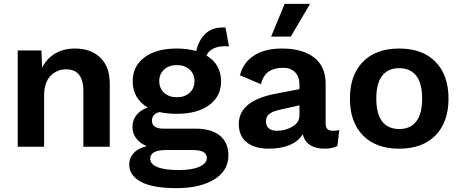

<svg xmlns="http://www.w3.org/2000/svg" viewBox="-20 -762 2395 997"><path d="M550 -328V0H413V-288Q413 -402 324 -402Q276 -402 242.5 -368Q209 -334 209 -264V0H72V-500H195L199 -411Q224 -460 268 -485Q312 -510 370 -510Q451 -510 500.5 -463Q550 -416 550 -328Z M1166 45Q1166 125 1092 170Q1018 215 897 215Q772 215 711.5 182Q651 149 651 92Q651 58 674 33Q697 8 742 -3Q708 -17 688 -42.5Q668 -68 668 -103Q668 -139 689 -165Q710 -191 747 -204Q709 -226 689 -260.5Q669 -295 669 -340Q669 -419 730.5 -464.5Q792 -510 898 -510Q952 -510 999 -497Q1012 -556 1049.5 -589.5Q1087 -623 1151 -619L1169 -521Q1162 -522 1148 -522Q1111 -522 1086.5 -509Q1062 -496 1052 -474Q1089 -452 1108.5 -418Q1128 -384 1128 -340Q1128 -262 1066.5 -216.5Q1005 -171 898 -171Q849 -171 808 -180Q769 -170 769 -135Q769 -115 784 -104.5Q799 -94 826 -94H995Q1077 -94 1121.5 -58Q1166 -22 1166 45ZM807 -341Q807 -303 832.5 -280Q858 -257 898 -257Q939 -257 964.5 -280Q990 -303 990 -341Q990 -378 964.5 -401Q939 -424 898 -424Q858 -424 832.5 -401Q807 -378 807 -341ZM1054 59Q1054 38 1036.5 27.5Q1019 17 979 17H843Q760 17 760 62Q760 90 797 105.5Q834 121 908 121Q978 121 1016 103.5Q1054 86 1054 59Z M1742 -87 1732 -4Q1704 10 1667 10Q1571 10 1552 -65Q1530 -28 1484 -9Q1438 10 1375 10Q1302 10 1261 -23Q1220 -56 1220 -118Q1220 -240 1415 -276L1535 -299V-323Q1535 -363 1512.5 -386.5Q1490 -410 1450 -410Q1404 -410 1375 -390Q1346 -370 1335 -325L1226 -371Q1242 -436 1298 -473Q1354 -510 1444 -510Q1551 -510 1611 -463.5Q1671 -417 1671 -326V-121Q1671 -101 1680 -92Q1689 -83 1708 -83Q1729 -83 1742 -87ZM1535 -163V-215L1428 -191Q1394 -183 1377.5 -169.5Q1361 -156 1361 -132Q1361 -108 1376 -95.5Q1391 -83 1418 -83Q1462 -83 1498.5 -104.5Q1535 -126 1535 -163ZM1590 -742 1490 -572H1388L1458 -742Z M2309 -250Q2309 -128 2241.5 -59Q2174 10 2053 10Q1932 10 1864.5 -59Q1797 -128 1797 -250Q1797 -372 1864.5 -441Q1932 -510 2053 -510Q2174 -510 2241.5 -441Q2309 -372 2309 -250ZM1934 -250Q1934 -171 1964.5 -131.5Q1995 -92 2053 -92Q2111 -92 2141.5 -131.5Q2172 -171 2172 -250Q2172 -329 2141.5 -368.5Q2111 -408 2053 -408Q1995 -408 1964.5 -368.5Q1934 -329 1934 -250Z"/></svg>

Font: Work Sans SemiBold
Style: Regular
Weight: 600
Designer: Wei Huang
Foundry: Wei Huang
Version: Version 1.500